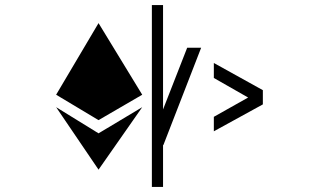

<svg xmlns="http://www.w3.org/2000/svg" viewBox="-20 -769 1240 756"><path d="M623 -197 772 -581H717L622 -338V-749H578V-33H622V-199ZM368 -678 201 -396 368 -296 540 -396ZM822 -252 1015 -358V-414L822 -521V-462L957 -385L822 -309ZM201 -347 368 -101 540 -347 368 -244Z"/></svg>

Font: CryptoKit_GRILLE 1.4
Style: Regular
Weight: 400
Monospace: yes
Designer: Oceane Juvin
Foundry: http://www.head-geneve.ch
Version: Version 1.004